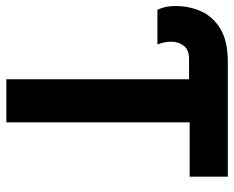

<svg xmlns="http://www.w3.org/2000/svg" viewBox="-104 -666 754 619"><g transform="rotate(90 273.5 -357.0)"><path d="M220 0V-589H155Q125 -589 112 -572Q99 -555 99 -532Q99 -517 102 -505.5Q105 -494 108 -487H-4Q-8 -495 -12 -509.5Q-16 -524 -16 -546Q-16 -590 1 -628Q18 -666 57.5 -690Q97 -714 164 -714H534V-591H359V0Z"/></g></svg>

Font: Noto Sans Mono SemiCondensed
Style: Bold
Weight: 700
Width: 4
Designer: Monotype Design Team
Foundry: Monotype Imaging Inc.
Version: Version 2.014